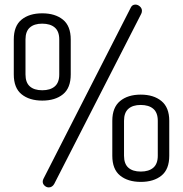

<svg xmlns="http://www.w3.org/2000/svg" viewBox="-20 -789 797 836"><path d="M40 -465V-617Q40 -676 73.8 -703.5Q107.6 -731 163.8 -731Q220 -731 254 -703.5Q288 -676 288 -617V-465Q288 -405.9 254.2 -378.5Q220.4 -351 164.2 -351Q108 -351 74 -378.5Q40 -405.9 40 -465ZM163.5 -686Q129 -686 110 -669.2Q91 -652.5 91 -617V-465Q91 -429.5 110 -412.8Q128.9 -396 164 -396Q199 -396 218.5 -412.8Q238 -429.5 238 -465V-617Q238 -652.5 218.5 -669.2Q199 -686 163.5 -686ZM469 -111V-263Q469 -321 502.8 -349Q536.6 -377 592.8 -377Q649 -377 683 -349Q717 -321 717 -263V-111Q717 -51.9 683.2 -24.5Q649.4 3 593.2 3Q537 3 503 -24.5Q469 -51.9 469 -111ZM592.5 -332Q558 -332 539 -315.2Q520 -298.5 520 -263V-111Q520 -75.5 539 -58.8Q557.9 -42 593 -42Q628 -42 647.5 -58.8Q667 -75.5 667 -111V-263Q667 -298.5 647.5 -315.2Q628 -332 592.5 -332ZM598 -742Q598 -735 595 -729L216 12Q212 19 206 23Q200 27 192.4 27Q182.4 27 174.2 19.5Q166 12 166 2Q166 -4 169 -10L550 -757Q553 -763 558 -766Q563 -769 569.5 -769Q580 -769 589 -761Q598 -753 598 -742Z"/></svg>

Font: Dosis
Style: Regular
Weight: 400
Designer: Edgar Tolentino, Pablo Impallari, Igino Marini
Foundry: Edgar Tolentino, Pablo Impallari, Igino Marini
Version: Version 1.007;Glyphs 3.1.1 (3134)